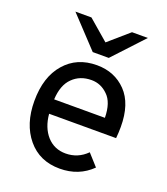

<svg xmlns="http://www.w3.org/2000/svg" viewBox="-137 -827 811 934"><g transform="rotate(20 269.0 -360.0)"><path d="M321.3 -576.2Q299.8 -576.2 238.3 -576.2Q201.2 -615.2 91.8 -732.4Q112.3 -732.4 174.8 -732.4Q201.2 -710 280.3 -641.6Q306.6 -664.1 384.8 -732.4Q405.3 -732.4 466.8 -732.4Q430.7 -693.4 321.3 -576.2ZM280.3 11.7Q175.8 11.7 114.3 -62.5Q52.7 -136.7 52.7 -255.9Q52.7 -380.9 115.2 -452.1Q176.8 -523.4 280.3 -523.4Q372.1 -523.4 431.6 -461.9Q491.2 -400.4 491.2 -280.3Q491.2 -252 488.3 -221.7Q373 -221.7 141.6 -221.7Q147.5 -152.3 185.5 -109.4Q223.6 -67.4 282.2 -67.4Q345.7 -67.4 391.6 -113.3Q409.2 -93.8 445.3 -53.7Q378.9 11.7 280.3 11.7ZM140.6 -295.9Q206.1 -295.9 403.3 -295.9Q402.3 -375 365.2 -410.2Q329.1 -446.3 280.3 -446.3Q220.7 -446.3 182.6 -408.2Q144.5 -371.1 140.6 -295.9Z"/></g></svg>

Font: Overpass
Style: Regular
Weight: 400
Designer: Delve Withrington, Thomas Jockin
Version: Version 3.000;DELV;Overpass; ttfautohint (v1.5)